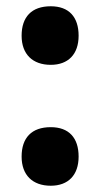

<svg xmlns="http://www.w3.org/2000/svg" viewBox="-20 -581 320 613"><path d="M49 -467C49 -408 84 -374 142 -374C198 -374 231 -408 231 -467C231 -527 200 -561 142 -561C81 -561 49 -527 49 -467ZM49 -81C49 -22 84 12 142 12C198 12 231 -22 231 -81C231 -141 200 -175 142 -175C81 -175 49 -141 49 -81Z"/></svg>

Font: Noto Sans Georgian ExtraCondensed Black
Style: Regular
Weight: 900
Width: 2
Designer: Monotype Design Team, Akaki Razmadze
Foundry: Google LLC
Version: Version 2.005